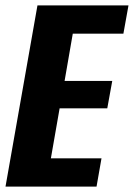

<svg xmlns="http://www.w3.org/2000/svg" viewBox="-50 -695 498 715"><path d="M-29.5 0H309.5L328 -105.5H139.5L172 -291.5H349.5L368 -393.5H190.5L221 -569.5H409.5L428.5 -675H89.5Z"/></svg>

Font: Anybody Condensed
Style: Bold Italic
Weight: 700
Width: 3
Italic angle: -10°
Version: Version 1.113;gftools[0.9.25]